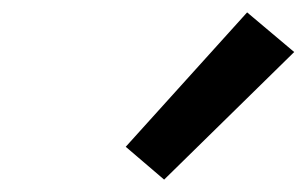

<svg xmlns="http://www.w3.org/2000/svg" viewBox="-20 -828 495 310"><path d="M245 -538 183 -591 379 -808 455 -744Z"/></svg>

Font: Iosevka Etoile Medium
Style: Italic
Weight: 500
Italic angle: -9°
Designer: Belleve Invis
Foundry: Belleve Invis
Version: Version 22.1.2; ttfautohint (v1.8.4)